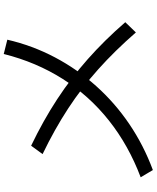

<svg xmlns="http://www.w3.org/2000/svg" viewBox="76 -886 848 1040"><g transform="rotate(-90 500.0 -366.0)"><path d="M59.7 -28Q232.7 -93.4 366.8 -199.7Q501 -306 592.1 -449.7Q683.3 -593.4 727.6 -769.7L805 -750.3Q773.4 -613.7 709.2 -492.3Q645 -371 553.9 -269.2Q462.7 -167.3 347.9 -89.5Q233 -11.7 99 38ZM844.3 -54Q745 -168 645 -257.5Q545 -347 432.8 -420.5Q320.6 -494 185.3 -559.3L230.7 -621.4Q367 -556 482.2 -480.5Q597.3 -405 699.5 -314.7Q801.7 -224.4 899.7 -111.4Z"/></g></svg>

Font: M PLUS 1 Thin
Style: Regular
Weight: 100
Designer: Coji Morishita
Foundry: UNDERFOREST DESIGN
Version: Version 1.001